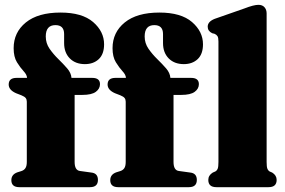

<svg xmlns="http://www.w3.org/2000/svg" viewBox="-20 -775 1180 795"><path d="M289 -104.5Q289 -69.5 311.5 -67L358.5 -60.5Q385.5 -57.5 385.5 -30Q385.5 0 352.5 0H60Q27 0 27 -29Q27 -52.5 52 -61.5L68 -66.5Q79.5 -70 85.2 -78.8Q91 -87.5 91 -104.5V-354Q91 -363 86.5 -369Q82 -375 68.5 -380.5L46.5 -389Q16 -402.5 16 -425Q16 -452.5 48.5 -452.5H92Q91.5 -465.5 77.8 -480.2Q64 -495 50.2 -517.2Q36.5 -539.5 36.5 -575.5Q36.5 -641 87 -682Q137.5 -723 230.5 -723Q320 -723 365.5 -683.8Q411 -644.5 411 -591.5Q411 -551 389 -530.2Q367 -509.5 331.5 -509.5Q292.5 -509.5 269 -533.2Q245.5 -557 245.5 -596.5V-634Q245.5 -671 209.5 -671Q169.5 -671 169.5 -624Q169.5 -596 185.2 -573.2Q201 -550.5 221.5 -530.5Q242 -510.5 258.2 -491.8Q274.5 -473 276 -452.5H362Q394 -452.5 394 -426.5Q394 -407.5 376.8 -394.8Q359.5 -382 320.5 -382H289ZM698.5 -104.5Q698.5 -69.5 721 -67L768 -60.5Q795 -57.5 795 -30Q795 0 762 0H469.5Q436.5 0 436.5 -29Q436.5 -52.5 461.5 -61.5L477.5 -66.5Q489 -70 494.8 -78.8Q500.5 -87.5 500.5 -104.5V-354Q500.5 -363 496 -369Q491.5 -375 478 -380.5L456 -389Q425.5 -402.5 425.5 -425Q425.5 -452.5 458 -452.5H501.5Q501 -465.5 487.2 -480.2Q473.5 -495 459.8 -517.2Q446 -539.5 446 -575.5Q446 -641 496.5 -682Q547 -723 640 -723Q729.5 -723 775 -683.8Q820.5 -644.5 820.5 -591.5Q820.5 -551 798.5 -530.2Q776.5 -509.5 741 -509.5Q702 -509.5 678.5 -533.2Q655 -557 655 -596.5V-634Q655 -671 619 -671Q579 -671 579 -624Q579 -596 594.8 -573.2Q610.5 -550.5 631 -530.5Q651.5 -510.5 667.8 -491.8Q684 -473 685.5 -452.5H771.5Q803.5 -452.5 803.5 -426.5Q803.5 -407.5 786.2 -394.8Q769 -382 730 -382H698.5ZM1084 -719.5V-104.5Q1084 -84.5 1087 -76.8Q1090 -69 1096.5 -65L1107 -60.5Q1125.5 -49 1125.5 -30Q1125.5 0 1092 0H876Q842.5 0 842.5 -30Q842.5 -49 861 -60.5L871.5 -65Q878.5 -69 881.5 -76.8Q884.5 -84.5 884.5 -104.5V-603.5Q884.5 -619 880.5 -625.2Q876.5 -631.5 868.5 -635L858.5 -637.5Q840 -646.5 840 -664.5Q840 -685.5 869 -697L992 -740Q1030.5 -755 1050 -755Q1066.5 -755 1075.2 -745Q1084 -735 1084 -719.5Z"/></svg>

Font: Fraunces 72pt Soft Black
Style: Regular
Weight: 900
Version: Version 1.000;[b76b70a41]